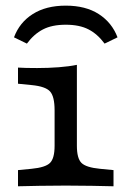

<svg xmlns="http://www.w3.org/2000/svg" viewBox="-20 -651 444 671"><path d="M170.8 -206.7V-265.3Q170.8 -313.8 154.9 -331.4Q139.1 -349 90.3 -353.7L42.9 -358.4V-414.8Q54.7 -414 71.6 -413.6Q88.5 -413.2 109.6 -413.2Q148.8 -413.2 185.4 -416Q222 -418.8 248.7 -424.4V-414.8V-206.7ZM209.8 -2.4Q157.2 -2.4 118.5 -1.6Q79.8 -0.8 42.9 0V-56.5L90.3 -61.1Q139.1 -65.8 154.9 -81.8Q170.8 -97.7 170.8 -141.5V-206.7H248.7V-141.5Q248.7 -97.7 264.6 -81.8Q280.5 -65.8 329.2 -61.1L376.7 -56.5V0Q339.8 -0.8 301 -1.6Q262.3 -2.4 209.8 -2.4ZM209.8 -631.3Q279.4 -631.3 325.3 -601.7Q371.3 -572 390.7 -520.5L345.5 -498.6Q320.8 -532.1 289.3 -548.3Q257.8 -564.6 209.8 -564.6Q161.9 -564.6 130.4 -548.3Q98.8 -532.1 74 -498.6L28.9 -520.5Q48.3 -572.7 94.7 -602Q141 -631.3 209.8 -631.3Z"/></svg>

Font: Playfair 5pt SemiExpanded Light
Style: Regular
Weight: 300
Width: 6
Designer: Claus Eggers Sørensen
Foundry: Claus Eggers Sørensen
Version: Version 2.203